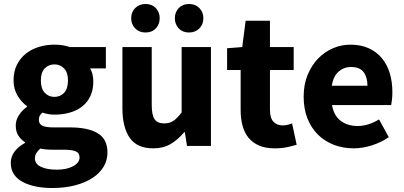

<svg xmlns="http://www.w3.org/2000/svg" viewBox="-20 -732 2025 963"><path d="M242 211Q198 211 160.5 203.5Q123 196 94.5 181Q66 166 50 142Q34 118 34 85Q34 25 105 -15V-19Q85 -32 72 -52Q59 -72 59 -103Q59 -130 75 -154.5Q91 -179 115 -196V-200Q89 -218 68.5 -251.5Q48 -285 48 -329Q48 -374 65 -407.5Q82 -441 110.5 -463.5Q139 -486 176 -497Q213 -508 253 -508Q297 -508 330 -496H511V-389H432Q439 -378 443.5 -361Q448 -344 448 -324Q448 -281 433 -249.5Q418 -218 391.5 -197.5Q365 -177 329.5 -167Q294 -157 253 -157Q224 -157 193 -167Q183 -159 179 -151Q175 -143 175 -130Q175 -111 191.5 -102Q208 -93 250 -93H330Q422 -93 470.5 -63.5Q519 -34 519 33Q519 72 499.5 104.5Q480 137 444 160.5Q408 184 357 197.5Q306 211 242 211ZM253 -246Q282 -246 301.5 -266.5Q321 -287 321 -329Q321 -368 301.5 -388.5Q282 -409 253 -409Q224 -409 204.5 -389Q185 -369 185 -329Q185 -287 204.5 -266.5Q224 -246 253 -246ZM265 119Q315 119 347 101.5Q379 84 379 58Q379 35 359.5 27Q340 19 303 19H252Q226 19 210 17.5Q194 16 182 13Q155 37 155 62Q155 90 185 104.5Q215 119 265 119Z M748 12Q667 12 630.5 -41Q594 -94 594 -188V-496H741V-207Q741 -153 756 -133Q771 -113 803 -113Q831 -113 850 -126Q869 -139 891 -168V-496H1038V0H918L907 -69H904Q872 -31 835.5 -9.5Q799 12 748 12ZM710 -569Q678 -569 658 -589.5Q638 -610 638 -641Q638 -671 658 -691.5Q678 -712 710 -712Q742 -712 761.5 -691.5Q781 -671 781 -641Q781 -610 761.5 -589.5Q742 -569 710 -569ZM928 -569Q896 -569 876.5 -589.5Q857 -610 857 -641Q857 -671 876.5 -691.5Q896 -712 928 -712Q960 -712 980 -691.5Q1000 -671 1000 -641Q1000 -610 980 -589.5Q960 -569 928 -569Z M1358 12Q1312 12 1279.5 -2Q1247 -16 1226.5 -41Q1206 -66 1196.5 -101.5Q1187 -137 1187 -180V-381H1119V-490L1195 -496L1212 -628H1334V-496H1453V-381H1334V-182Q1334 -140 1351.5 -121.5Q1369 -103 1398 -103Q1410 -103 1422.5 -106Q1435 -109 1445 -113L1468 -6Q1448 0 1421 6Q1394 12 1358 12Z M1754 12Q1701 12 1655 -5.5Q1609 -23 1575 -56.5Q1541 -90 1522 -138Q1503 -186 1503 -248Q1503 -308 1523 -356.5Q1543 -405 1575.5 -438.5Q1608 -472 1650 -490Q1692 -508 1737 -508Q1790 -508 1829.5 -490Q1869 -472 1895.5 -440Q1922 -408 1935 -364.5Q1948 -321 1948 -270Q1948 -250 1946 -232Q1944 -214 1942 -205H1645Q1655 -151 1689.5 -125.5Q1724 -100 1774 -100Q1827 -100 1881 -133L1930 -44Q1892 -18 1845.5 -3Q1799 12 1754 12ZM1644 -302H1823Q1823 -344 1804 -370Q1785 -396 1740 -396Q1705 -396 1678.5 -373Q1652 -350 1644 -302Z"/></svg>

Font: Font
Style: ¶
Weight: 700
Designer: Paul D. Hunt
Foundry: Adobe Systems Incorporated
Version: Version 3.000